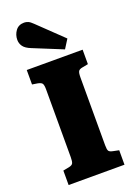

<svg xmlns="http://www.w3.org/2000/svg" viewBox="-177 -1029 776 1098"><g transform="rotate(-20 211.0 -480.0)"><path d="M41 0V-88L77 -95Q97 -99 102 -109.5Q107 -120 107 -145V-558Q107 -584 101 -593.5Q95 -603 73 -607L41 -612V-700H381V-612L345 -605Q327 -602 321 -592.5Q315 -583 315 -555V-142Q315 -116 320.5 -107.5Q326 -99 347 -95L381 -88V0ZM287 -736 108 -809Q75 -822 62 -840Q49 -858 49 -880Q49 -911 67 -935.5Q85 -960 119 -960Q131 -960 143 -955Q155 -950 171 -934L321 -790Z"/></g></svg>

Font: Literata 12pt ExtraBold
Style: Regular
Weight: 800
Designer: Latin by Veronika Burian and Jose Scaglione. Greek by Irene Vlachou. Cyrillic by Vera Evstafieva.
Foundry: TypeTogether
Version: Version 3.002